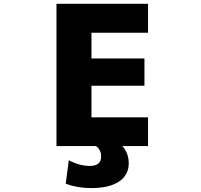

<svg xmlns="http://www.w3.org/2000/svg" viewBox="-20 -752 1040 991"><path d="M744.1 -583H452.1V-450.2H725.6V-309.6H452.1V-146.5H744.1V2H611.3Q644.5 38.1 644.5 90.8Q644.5 151.4 594.2 185.1Q543.9 218.8 449.2 218.8Q379.9 218.8 319.3 196.3L335 75.2Q391.6 104.5 443.4 104.5Q502.9 104.5 502 54.7Q502 21.5 475.6 2H271.5V-732.4H744.1Z"/></svg>

Font: GenEi Gothic M Heavy
Style: Regular
Weight: 800
Designer: o_tamon (Modified); [Source Han Sans]
Ryoko NISHIZUKA  (kana & ideographs); Paul D. Hunt (Latin, Greek & Cyrillic); Wenl
Version: Version 1.1a;Original Version 1.004